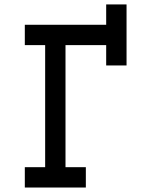

<svg xmlns="http://www.w3.org/2000/svg" viewBox="-20 -838 676 858"><path d="M181.8 -90.9H90.9V0H363.6V-90.9H272.7V-636.4H454.5V-545.5H545.5V-818.2H454.5V-727.3H90.9V-636.4H181.8Z"/></svg>

Font: Departure Mono
Style: Regular
Weight: 400
Monospace: yes
Designer: Helena Zhang
Version: Version 1.500;Glyphs 3.3.1 (3343)